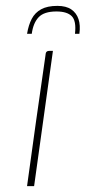

<svg xmlns="http://www.w3.org/2000/svg" viewBox="-20 -633 291 653"><path d="M72 0Q87 -110 102.5 -220Q118 -330 134 -440Q135 -447 135.5 -451Q136 -455 139 -457.5Q142 -460 147 -460H160L96 0ZM175 -613Q205 -613 222.5 -601Q240 -589 247 -568Q254 -547 250 -518H235Q240 -562 224 -578Q208 -594 172 -594Q130 -594 111.5 -574.5Q93 -555 88 -518H72Q77 -548 88 -569Q99 -590 120 -601.5Q141 -613 175 -613Z"/></svg>

Font: Genos Thin
Style: Italic
Weight: 100
Italic angle: -8°
Designer: Robert E. Leuschke
Foundry: Robert E. Leuschke
Version: Version 1.010